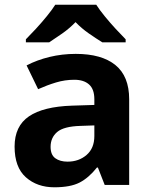

<svg xmlns="http://www.w3.org/2000/svg" viewBox="-20 -786 644 816"><path d="M302 -557Q412 -557 470.5 -509.5Q529 -462 529 -364V0H425L396 -74H392Q357 -30 318 -10Q279 10 211 10Q138 10 90 -32.5Q42 -75 42 -163Q42 -250 103 -291.5Q164 -333 286 -337L381 -340V-364Q381 -407 358.5 -427Q336 -447 296 -447Q256 -447 218 -435.5Q180 -424 142 -407L93 -508Q137 -531 190.5 -544Q244 -557 302 -557ZM323 -251Q251 -249 223 -225Q195 -201 195 -162Q195 -128 215 -113.5Q235 -99 267 -99Q315 -99 348 -127.5Q381 -156 381 -208V-253ZM389 -766Q403 -744 425.5 -716.5Q448 -689 472 -663Q496 -637 514 -619V-606H415Q389 -622 358 -643.5Q327 -665 301 -692Q275 -665 245 -644Q215 -623 189 -606H90V-619Q109 -638 132.5 -663.5Q156 -689 178.5 -716.5Q201 -744 215 -766Z"/></svg>

Font: Noto Sans Sinhala UI
Style: Bold
Weight: 700
Designer: Jelle Bosma - Monotype Design Team
Foundry: Monotype Imaging Inc.
Version: Version 2.006; ttfautohint (v1.8.4.7-5d5b)